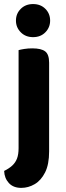

<svg xmlns="http://www.w3.org/2000/svg" viewBox="-24 -718 320 933"><path d="M-3.9 112.6Q20.1 100.8 35.6 86.5Q51.1 72.2 58.7 52.3Q66.3 32.3 66.3 1.9V-249H214.7V17.6Q214.7 81 195.1 119.9Q175.4 158.9 144.5 176.9Q113.6 195 79.4 195Q40.7 195 19 171.4Q-2.6 147.8 -3.9 112.6ZM53.5 -617.9Q53.5 -651.8 76.9 -675Q100.2 -698.3 136.7 -698.3Q173.4 -698.3 196.5 -675Q219.6 -651.8 219.6 -617.9Q219.6 -584.7 196.5 -561.1Q173.4 -537.5 136.7 -537.5Q100.2 -537.5 76.9 -561.1Q53.5 -584.7 53.5 -617.9ZM214.7 -184.4 66.3 -187V-474.4Q75.8 -477.2 93.9 -480.1Q112 -483 133.2 -483Q176.2 -483 195.4 -468.4Q214.7 -453.8 214.7 -413.3Z"/></svg>

Font: Baloo Paaji 2
Style: Regular
Weight: 400
Designer: Shuchita Grover, Noopur Datye and Ek Type
Foundry: Ek Type
Version: Version 1.700